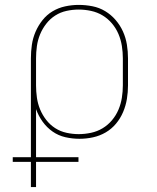

<svg xmlns="http://www.w3.org/2000/svg" viewBox="-20 -558 640 783"><path d="M106 205V102H32V83H106V-320Q106 -348 110 -375.5Q114 -403 125 -428.5Q136 -454 153.5 -476Q171 -498 194.5 -512Q218 -526 245.5 -532Q273 -538 301 -538Q329 -538 357 -532.5Q385 -527 409 -512.5Q433 -498 451.5 -476.5Q470 -455 481.5 -429.5Q493 -404 497.5 -376Q502 -348 502 -320V-210Q502 -182 497.5 -154.5Q493 -127 482 -101Q471 -75 453 -53.5Q435 -32 411 -18Q387 -4 359.5 2Q332 8 304 8Q275 8 246.5 1.5Q218 -5 194.5 -21.5Q171 -38 154 -61.5Q137 -85 127 -113V83H300V102H127V205ZM301 -11Q326 -11 351.5 -16.5Q377 -22 398.5 -35Q420 -48 436.5 -67.5Q453 -87 463 -110.5Q473 -134 477 -159.5Q481 -185 481 -210V-320Q481 -345 477 -370.5Q473 -396 463 -419.5Q453 -443 436.5 -462.5Q420 -482 398.5 -495Q377 -508 351.5 -513.5Q326 -519 301 -519Q276 -519 251 -513.5Q226 -508 205 -494.5Q184 -481 168.5 -461Q153 -441 143.5 -418Q134 -395 130.5 -370Q127 -345 127 -320V-210Q127 -185 130.5 -160Q134 -135 143.5 -112Q153 -89 168.5 -69Q184 -49 205 -35.5Q226 -22 251 -16.5Q276 -11 301 -11Z"/></svg>

Font: Iosevka Slab Thin Extended
Style: Regular
Weight: 100
Width: 7
Monospace: yes
Designer: Belleve Invis
Foundry: Belleve Invis
Version: Version 11.1.1; ttfautohint (v1.8.3)